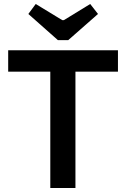

<svg xmlns="http://www.w3.org/2000/svg" viewBox="-20 -942 632 962"><path d="M270 -741 122 -872 159 -922 292 -841H300L432 -922L471 -872L322 -741ZM571 -583H358V0H232V-583H21V-690H571Z"/></svg>

Font: Exo 2.0 Semi Bold
Style: Regular
Weight: 600
Designer: Natanael Gama
Version: Version 1.001;PS 001.001;hotconv 1.0.70;makeotf.lib2.5.58329